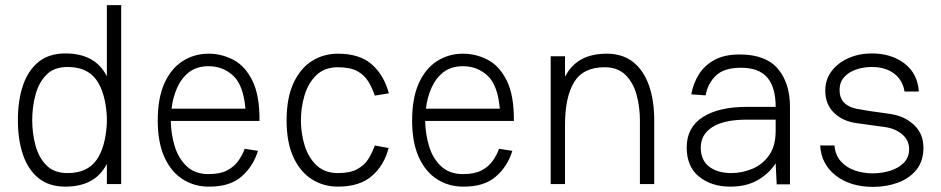

<svg xmlns="http://www.w3.org/2000/svg" viewBox="-20 -720 3679 751"><path d="M236 -511Q293 -511 333.5 -489.5Q374 -468 398 -422V-700H454V0H398V-79Q374 -33 333.5 -11.5Q293 10 236 10Q172 10 131 -23Q90 -56 70 -114.5Q50 -173 50 -250V-251Q50 -328 70 -386.5Q90 -445 131 -478Q172 -511 236 -511ZM244 -458Q192 -458 162 -428Q132 -398 119 -350Q106 -302 106 -250Q106 -198 119 -150.5Q132 -103 162 -73Q192 -43 244 -43Q321 -43 357 -93.5Q393 -144 398 -239V-262Q393 -357 357 -407.5Q321 -458 244 -458Z M937 -138 989 -130Q970 -68 923.5 -28.5Q877 11 796 10Q740 10 694.5 -19Q649 -48 623 -105.5Q597 -163 597 -249Q597 -336 623 -394Q649 -452 694.5 -481Q740 -510 796 -510Q847 -510 893 -486Q939 -462 967.5 -404Q996 -346 995 -247H648Q649 -195 663.5 -147.5Q678 -100 710.5 -69.5Q743 -39 796 -39Q841 -39 868.5 -53.5Q896 -68 912 -90.5Q928 -113 937 -138ZM796 -461Q750 -461 720 -438Q690 -415 673 -377Q656 -339 651 -295H940Q932 -387 892 -424Q852 -461 796 -461Z M1302 10Q1245 10 1199.5 -19Q1154 -48 1127.5 -105.5Q1101 -163 1101 -249Q1101 -336 1127.5 -394Q1154 -452 1199.5 -481Q1245 -510 1302 -510Q1387 -510 1434.5 -468Q1482 -426 1501 -355L1446 -346Q1436 -376 1420.5 -401.5Q1405 -427 1377 -442Q1349 -457 1302 -457Q1250 -457 1218 -426.5Q1186 -396 1171.5 -348Q1157 -300 1157 -249Q1157 -199 1171.5 -151.5Q1186 -104 1218 -73.5Q1250 -43 1302 -43Q1350 -43 1378.5 -59Q1407 -75 1422 -100Q1437 -125 1446 -151L1500 -141Q1483 -74 1435 -32Q1387 10 1302 10Z M1932 -138 1984 -130Q1965 -68 1918.5 -28.5Q1872 11 1791 10Q1735 10 1689.5 -19Q1644 -48 1618 -105.5Q1592 -163 1592 -249Q1592 -336 1618 -394Q1644 -452 1689.5 -481Q1735 -510 1791 -510Q1842 -510 1888 -486Q1934 -462 1962.5 -404Q1991 -346 1990 -247H1643Q1644 -195 1658.5 -147.5Q1673 -100 1705.5 -69.5Q1738 -39 1791 -39Q1836 -39 1863.5 -53.5Q1891 -68 1907 -90.5Q1923 -113 1932 -138ZM1791 -461Q1745 -461 1715 -438Q1685 -415 1668 -377Q1651 -339 1646 -295H1935Q1927 -387 1887 -424Q1847 -461 1791 -461Z M2134 0V-500H2190V-420Q2214 -466 2254.5 -488Q2295 -510 2353 -510Q2416 -510 2457 -477Q2498 -444 2518.5 -385.5Q2539 -327 2539 -249V0H2483V-249Q2483 -301 2470 -349Q2457 -397 2426.5 -427Q2396 -457 2345 -457Q2261 -457 2225.5 -398.5Q2190 -340 2190 -231V0Z M2836 10Q2763 10 2714.5 -29Q2666 -68 2666 -143Q2666 -222 2729 -262Q2792 -302 2900 -302H3014Q3014 -378 2981.5 -416.5Q2949 -455 2878 -455Q2812 -455 2780 -424Q2748 -393 2740 -347L2684 -351Q2691 -392 2713 -428Q2735 -464 2774.5 -485.5Q2814 -507 2873 -507Q2975 -507 3022.5 -451Q3070 -395 3070 -302V1H3018L3014 -81Q2987 -40 2943 -15Q2899 10 2836 10ZM2841 -43Q2881 -43 2921 -59Q2961 -75 2987.5 -111.5Q3014 -148 3014 -209V-252H2902Q2812 -252 2766.5 -223Q2721 -194 2721 -143Q2721 -93 2754 -68Q2787 -43 2841 -43Z M3395 11Q3306 11 3249 -33.5Q3192 -78 3188 -151H3244Q3247 -114 3268.5 -89.5Q3290 -65 3323 -53.5Q3356 -42 3393 -42Q3429 -42 3461.5 -52Q3494 -62 3515 -83Q3536 -104 3536 -137Q3536 -171 3509.5 -194Q3483 -217 3442 -223Q3414 -227 3387 -230.5Q3360 -234 3333 -238Q3277 -245 3242.5 -278.5Q3208 -312 3208 -365Q3208 -409 3232.5 -441.5Q3257 -474 3298.5 -492.5Q3340 -511 3390 -511Q3466 -511 3517.5 -472Q3569 -433 3574 -362H3518Q3511 -407 3477 -432.5Q3443 -458 3390 -458Q3359 -458 3330 -448.5Q3301 -439 3282.5 -419Q3264 -399 3264 -368Q3264 -333 3286 -314.5Q3308 -296 3351 -291Q3359 -289 3379 -286Q3399 -283 3422.5 -280Q3446 -277 3464 -274Q3518 -266 3555 -231.5Q3592 -197 3592 -142Q3592 -90 3564.5 -56Q3537 -22 3492 -5.5Q3447 11 3395 11Z"/></svg>

Font: Haskoy Light
Style: Regular
Weight: 300
Designer: Ertekin Erdin
Foundry: Ertekin Erdin
Version: Version 2.000; ttfautohint (v1.8.4.7-5d5b)